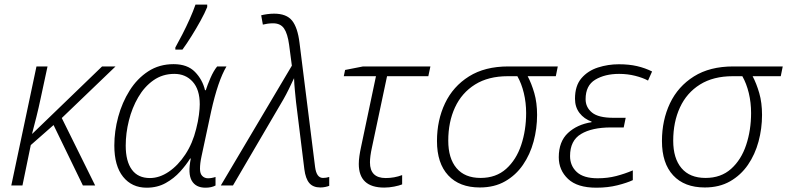

<svg xmlns="http://www.w3.org/2000/svg" viewBox="-20 -827 3510 856"><path d="M30.3 0 142.6 -530.8H191.9L161.6 -390.1Q152.3 -345.7 142.3 -305.9Q132.3 -266.1 123 -231H124.5L435.1 -530.8H495.1L255.4 -300.8L404.3 0H349.6L218.8 -269.5L117.2 -180.2L80.1 0Z M633.8 9.8Q567.9 9.8 528.8 -38.8Q489.7 -87.4 489.7 -178.2Q489.7 -242.2 507.1 -306.2Q524.4 -370.1 557.9 -423.3Q591.3 -476.6 640.6 -508.8Q689.9 -541 753.9 -541Q815.4 -541 849.1 -506.6Q882.8 -472.2 894 -424.8H897.5Q904.3 -446.8 918.2 -479Q932.1 -511.2 948.2 -530.8H989.7Q951.7 -466.8 921.4 -330.6L878.4 -129.9Q871.6 -98.6 871.6 -74.7Q871.6 -52.7 881.8 -42.5Q892.1 -32.2 907.2 -32.2Q923.8 -32.2 940.9 -38.1V0Q922.9 9.8 896 9.8Q853 9.8 835 -21.2Q816.9 -52.2 830.6 -120.1H827.6Q810.1 -91.8 783 -61.8Q755.9 -31.7 718.8 -11Q681.6 9.8 633.8 9.8ZM648.4 -33.2Q690.9 -33.2 732.4 -61.3Q773.9 -89.4 806.4 -138.7Q838.9 -188 854.5 -252Q863.3 -286.1 866.9 -314.9Q870.6 -343.8 870.6 -361.8Q870.6 -427.7 839.1 -462.6Q807.6 -497.6 757.3 -497.6Q704.6 -497.6 664.1 -469Q623.5 -440.4 596.2 -393.3Q568.8 -346.2 554.7 -289.8Q540.5 -233.4 540.5 -177.7Q540.5 -107.9 567.9 -70.6Q595.2 -33.2 648.4 -33.2ZM761.7 -606V-615.2Q775.9 -640.6 793 -673.8Q810.1 -707 825.7 -741.9Q841.3 -776.9 851.6 -806.6H903.8V-795.4Q893.1 -769 874.3 -734.9Q855.5 -700.7 834 -666.3Q812.5 -631.8 793.5 -606Z M1408.2 8.8Q1376 8.8 1359.1 -10.7Q1342.3 -30.3 1336.9 -72.3L1299.8 -372.1Q1297.4 -396.5 1294.7 -423.6Q1292 -450.7 1291 -478.5Q1278.8 -452.1 1267.3 -429Q1255.9 -405.8 1243.7 -384.3L1018.6 0H964.4L1281.2 -534.2L1269 -627Q1262.2 -677.2 1246.3 -700.2Q1230.5 -723.1 1197.3 -723.1Q1184.6 -723.1 1172.9 -721.4Q1161.1 -719.7 1151.9 -717.3L1144.5 -758.8Q1155.3 -761.7 1171.1 -763.9Q1187 -766.1 1202.1 -766.1Q1257.3 -766.1 1282.2 -735.1Q1307.1 -704.1 1315.4 -635.7L1384.8 -82.5Q1391.1 -33.7 1419.9 -33.7Q1434.6 -33.7 1447.8 -38.1V1.5Q1440.4 4.4 1429.9 6.6Q1419.4 8.8 1408.2 8.8Z M1692.9 9.3Q1579.6 9.3 1579.6 -96.2Q1579.6 -111.8 1582.3 -131.1Q1585 -150.4 1589.4 -170.4L1656.2 -487.3H1512.7L1518.6 -515.1L1598.6 -530.8H1898.9L1889.6 -487.3H1705.6L1638.2 -169.4Q1629.4 -129.4 1629.4 -103Q1629.4 -33.2 1699.7 -33.2Q1737.8 -33.2 1772.9 -46.4V-4.9Q1759.3 0.5 1737.1 4.9Q1714.8 9.3 1692.9 9.3Z M2119.1 8.8Q2028.3 8.8 1978.3 -45.2Q1928.2 -99.1 1928.2 -198.2Q1928.2 -291 1964.1 -366.5Q2000 -441.9 2070.8 -486.3Q2141.6 -530.8 2246.1 -530.8H2466.8L2458 -487.3H2332.5Q2349.6 -455.1 2362.1 -412.1Q2374.5 -369.1 2374.5 -314.5Q2374.5 -253.9 2358.9 -196Q2343.3 -138.2 2311.5 -92Q2279.8 -45.9 2231.9 -18.6Q2184.1 8.8 2119.1 8.8ZM2122.6 -33.7Q2191.4 -33.7 2236.6 -74.2Q2281.7 -114.7 2303.7 -180.7Q2325.7 -246.6 2325.7 -323.2Q2325.7 -369.6 2315.4 -412.1Q2305.2 -454.6 2286.6 -487.3H2244.1Q2157.2 -487.3 2097.9 -450.2Q2038.6 -413.1 2008.5 -348.1Q1978.5 -283.2 1978.5 -199.7Q1978.5 -121.1 2015.4 -77.4Q2052.2 -33.7 2122.6 -33.7Z M2638.7 9.8Q2553.7 9.8 2512.5 -29.3Q2471.2 -68.4 2471.2 -126Q2471.2 -195.8 2512 -233.9Q2552.7 -272 2617.2 -282.2L2617.7 -284.7Q2584 -296.9 2563.7 -323.2Q2543.5 -349.6 2543.5 -386.7Q2543.5 -444.8 2572.3 -478.3Q2601.1 -511.7 2646 -526.1Q2690.9 -540.5 2738.8 -540.5Q2784.7 -540.5 2820.3 -532.2Q2856 -523.9 2887.2 -508.3L2869.1 -467.8Q2845.7 -480.5 2811.8 -489Q2777.8 -497.6 2740.2 -497.6Q2676.8 -497.6 2633.8 -471.7Q2590.8 -445.8 2590.8 -384.8Q2590.8 -348.6 2619.4 -325.2Q2647.9 -301.8 2714.8 -301.8H2769.5L2760.7 -258.8H2703.6Q2619.1 -258.8 2570.3 -229.5Q2521.5 -200.2 2521.5 -131.3Q2521.5 -87.9 2551.5 -60.1Q2581.5 -32.2 2644.5 -32.2Q2689 -32.2 2727.3 -42.2Q2765.6 -52.2 2801.3 -67.4V-23.9Q2775.4 -11.7 2732.9 -1Q2690.4 9.8 2638.7 9.8Z M3122.1 8.8Q3031.2 8.8 2981.2 -45.2Q2931.2 -99.1 2931.2 -198.2Q2931.2 -291 2967 -366.5Q3002.9 -441.9 3073.7 -486.3Q3144.5 -530.8 3249 -530.8H3469.7L3460.9 -487.3H3335.4Q3352.5 -455.1 3365 -412.1Q3377.4 -369.1 3377.4 -314.5Q3377.4 -253.9 3361.8 -196Q3346.2 -138.2 3314.5 -92Q3282.7 -45.9 3234.9 -18.6Q3187 8.8 3122.1 8.8ZM3125.5 -33.7Q3194.3 -33.7 3239.5 -74.2Q3284.7 -114.7 3306.6 -180.7Q3328.6 -246.6 3328.6 -323.2Q3328.6 -369.6 3318.4 -412.1Q3308.1 -454.6 3289.6 -487.3H3247.1Q3160.2 -487.3 3100.8 -450.2Q3041.5 -413.1 3011.5 -348.1Q2981.4 -283.2 2981.4 -199.7Q2981.4 -121.1 3018.3 -77.4Q3055.2 -33.7 3125.5 -33.7Z"/></svg>

Font: Open Sans Light
Style: Italic
Weight: 300
Italic angle: -12°
Designer: Monotype Design Team
Foundry: Monotype Imaging Inc.
Version: Version 3.003; ttfautohint (v1.8.4)